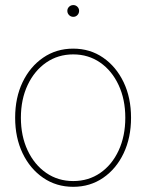

<svg xmlns="http://www.w3.org/2000/svg" viewBox="-20 -720 570 749"><path d="M265.6 8.8Q199.7 8.8 148.4 -26.4Q97.2 -61.5 68.1 -122.3Q39.1 -183.1 39.1 -260.7Q39.1 -338.9 68.1 -399.4Q97.2 -460 148.4 -495.1Q199.7 -530.3 265.6 -530.3Q331.5 -530.3 382.3 -495.1Q433.1 -460 462.2 -399.4Q491.2 -338.9 491.2 -260.7Q491.2 -183.1 462.4 -122.3Q433.6 -61.5 382.6 -26.4Q331.5 8.8 265.6 8.8ZM265.6 -13.7Q325.2 -13.7 371.1 -45.4Q417 -77.1 442.9 -133.1Q468.8 -189 468.8 -260.7Q468.8 -332.5 442.6 -388.4Q416.5 -444.3 370.6 -476.1Q324.7 -507.8 265.6 -507.8Q206.5 -507.8 160.4 -476.1Q114.3 -444.3 87.9 -388.4Q61.5 -332.5 61.5 -260.7Q61.5 -189 87.9 -133.1Q114.3 -77.1 160.4 -45.4Q206.5 -13.7 265.6 -13.7ZM266.1 -654.3Q256.3 -654.3 249.5 -661.1Q242.7 -668 242.7 -677.7Q242.7 -687 249.5 -693.6Q256.3 -700.2 266.1 -700.2Q275.4 -700.2 282 -693.6Q288.6 -687 288.6 -677.7Q288.6 -668 282 -661.1Q275.4 -654.3 266.1 -654.3Z"/></svg>

Font: Inter 28pt Thin
Style: Regular
Weight: 250
Designer: Rasmus Andersson
Foundry: rsms
Version: Version 4.001;git-66647c0bb